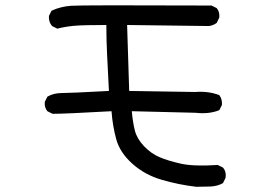

<svg xmlns="http://www.w3.org/2000/svg" viewBox="-20 -677 1040 722"><path d="M717.8 25.4Q651.4 17.6 587.9 -1Q524.4 -19.5 477.5 -61.5Q430.7 -103.5 417 -153.8Q403.3 -204.1 399.4 -258.8Q224.6 -249 177.7 -249L158.2 -258.8Q146.5 -272.5 148.4 -293.9L158.2 -313.5Q181.6 -327.1 211.9 -327.1Q242.2 -327.1 389.6 -335Q385.7 -413.1 382.8 -469.7Q379.9 -526.4 379.9 -583Q293.9 -583 260.3 -580.1Q226.6 -577.1 195.3 -569.3L175.8 -579.1Q162.1 -594.7 164.1 -617.2L173.8 -636.7Q207 -652.3 247.6 -655.3Q288.1 -658.2 775.4 -656.2L794.9 -646.5Q806.6 -632.8 804.7 -611.3L794.9 -590.8Q781.2 -581.1 765.6 -579.1L458 -583L465.8 -335L713.9 -331.1Q763.7 -335 804.7 -319.3Q816.4 -303.7 814.5 -282.2L804.7 -262.7Q765.6 -247.1 715.8 -252.9L475.6 -258.8Q479.5 -215.8 487.3 -185.5Q495.1 -155.3 521.5 -127.4Q547.9 -99.6 580.1 -85.9Q612.3 -72.3 660.2 -61.5Q708 -50.8 798.8 -56.6L818.4 -46.9Q832 -31.2 828.1 -7.8L818.4 11.7Q796.9 23.4 771 24.4Q745.1 25.4 717.8 25.4Z"/></svg>

Font: NaikaiFont
Style: Regular
Weight: 400
Version: Version 1.67